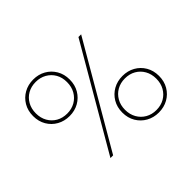

<svg xmlns="http://www.w3.org/2000/svg" viewBox="-165 -1144 1464 1464"><g transform="rotate(-45 567.5 -412.0)"><path d="M317.5 -446Q373 -446 417.5 -471Q462 -496 488.2 -540.5Q514.5 -585 514.5 -643Q514.5 -701 488.2 -745.5Q462 -790 417.5 -815Q373 -840 317.5 -840Q261.5 -840 216.8 -815Q172 -790 145.8 -745.5Q119.5 -701 119.5 -643Q119.5 -585 145.8 -540.5Q172 -496 216.8 -471Q261.5 -446 317.5 -446ZM310.5 0H339.5L819.5 -825H790.5ZM317.5 -472.5Q268.5 -472.5 230.5 -494.2Q192.5 -516 170.8 -554.5Q149 -593 149 -643Q149 -693 170.8 -731.5Q192.5 -770 230.5 -791.8Q268.5 -813.5 317.5 -813.5Q366 -813.5 404.2 -791.8Q442.5 -770 464.5 -731.8Q486.5 -693.5 486 -643Q486 -593 464 -554.5Q442 -516 404 -494.2Q366 -472.5 317.5 -472.5ZM817.5 16Q873.5 16 918.2 -9Q963 -34 989.2 -78.5Q1015.5 -123 1015.5 -181Q1015.5 -239 989.2 -283.5Q963 -328 918.2 -353Q873.5 -378 817.5 -378Q762 -378 717.2 -353Q672.5 -328 646 -283.5Q619.5 -239 619.5 -181Q619.5 -123 646 -78.5Q672.5 -34 717.2 -9Q762 16 817.5 16ZM817.5 -10.5Q769 -10.5 731 -32.2Q693 -54 671 -92.5Q649 -131 649 -181Q649 -231 671 -269.5Q693 -308 731 -329.8Q769 -351.5 817.5 -351.5Q866.5 -351.5 904.5 -329.8Q942.5 -308 964.2 -269.5Q986 -231 986 -181Q986 -131 964.2 -92.5Q942.5 -54 904.5 -32.2Q866.5 -10.5 817.5 -10.5Z"/></g></svg>

Font: Spartan Thin
Style: Regular
Weight: 100
Designer: Matt Bailey, Mirko Velimirovic
Foundry: Matt Bailey
Version: Version 1.003; ttfautohint (v1.8.3)